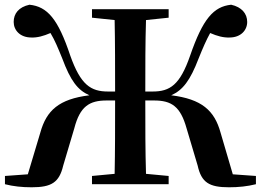

<svg xmlns="http://www.w3.org/2000/svg" viewBox="-20 -781 1106 814"><path d="M967 -42 915 -219C889 -313 835 -361 706 -377C755 -399 786 -439 822 -533C841 -580 854 -610 871 -641C901 -628 927 -621 953 -622C1001 -622 1028 -653 1028 -688C1028 -723 1005 -751 960 -761C885 -753 840 -701 786 -545C743 -421 701 -393 627 -393H596C596 -500 596 -600 599 -696L695 -706V-742H370V-706L466 -696C468 -599 468 -499 468 -393H438C365 -393 322 -421 278 -545C226 -701 181 -753 105 -761C59 -751 38 -723 38 -688C38 -653 65 -622 113 -622C138 -621 164 -628 194 -641C212 -611 225 -580 244 -533C279 -439 309 -399 359 -377C230 -361 177 -313 151 -219L98 -42L1 -35V0C36 9 73 13 114 13C198 13 231 -7 248 -79L295 -237C319 -330 359 -355 432 -355H468C468 -242 468 -141 466 -44L370 -35V0H695V-35L599 -44C596 -142 596 -243 596 -355H633C707 -355 745 -330 771 -237L818 -79C834 -7 867 13 951 13C992 13 1029 9 1065 0V-35Z"/></svg>

Font: Source Han Serif
Style: Bold
Weight: 700
Designer: Ryoko NISHIZUKA 西塚涼子 (kana & ideographs); Frank Grießhammer (Latin, Greek & Cyrillic); Wenlong ZHANG 张文龙 (bopomofo); San
Foundry: Adobe Systems Incorporated
Version: Version 1.001;PS 1.001;hotconv 16.6.54;makeotf.lib2.5.65590